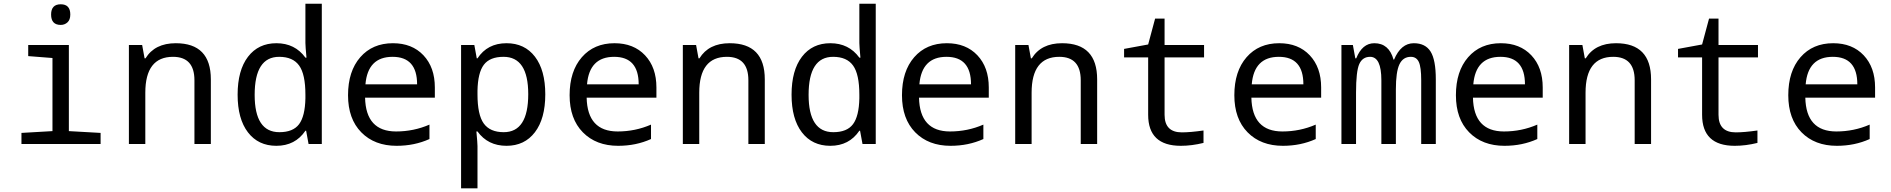

<svg xmlns="http://www.w3.org/2000/svg" viewBox="-20 -780 10242 1040"><path d="M309.1 -756.8Q360.8 -756.8 360.8 -701.2Q360.8 -672.9 345.5 -658.9Q330.1 -645 309.1 -645Q256.8 -645 256.8 -701.2Q256.8 -756.8 309.1 -756.8ZM264.2 -465.8 132.8 -476.1V-536.1H353V-69.8L524.9 -60.1V0H96.2V-60.1L264.2 -69.8Z M1033.2 0V-345.2Q1033.2 -472.2 917 -472.2Q767.1 -472.2 767.1 -277.8V0H678.2V-536.1H750L763.2 -463.9H768.1Q818.4 -545.9 932.1 -545.9Q1122.1 -545.9 1122.1 -350.1V0Z M1638.2 -71.8H1634.3Q1579.1 9.8 1477.1 9.8Q1378.9 9.8 1323 -63.2Q1267.1 -136.2 1267.1 -267.1Q1267.1 -398.9 1323.2 -472.4Q1379.4 -545.9 1477.1 -545.9Q1577.6 -545.9 1634.3 -467.8H1640.1Q1634.3 -530.8 1634.3 -546.9V-759.8H1723.1V0H1651.4ZM1634.3 -247.1V-267.1Q1634.3 -377.9 1600.3 -425Q1566.4 -472.2 1492.2 -472.2Q1359.4 -472.2 1359.4 -266.1Q1359.4 -64 1493.2 -64Q1567.4 -64 1599.9 -107.2Q1632.3 -150.4 1634.3 -247.1Z M2335.4 -251H1957.5Q1961.4 -67.9 2125.5 -67.9Q2220.7 -67.9 2306.2 -105V-26.9Q2225.1 9.8 2128.4 9.8Q2008.8 9.8 1937 -63.2Q1865.2 -136.2 1865.2 -264.2Q1865.2 -394 1931.4 -470Q1997.6 -545.9 2108.4 -545.9Q2211.9 -545.9 2273.7 -480.5Q2335.4 -415 2335.4 -306.2ZM1959.5 -323.2H2239.3Q2239.3 -472.2 2106.4 -472.2Q1972.2 -472.2 1959.5 -323.2Z M2566.4 -67.9H2560.5Q2566.4 -4.9 2566.4 11.2V240.2H2477.5V-536.1H2549.3L2562.5 -463.9H2566.4Q2620.1 -545.9 2723.6 -545.9Q2821.8 -545.9 2877.7 -472.9Q2933.6 -399.9 2933.6 -269Q2933.6 -137.2 2877.4 -63.7Q2821.3 9.8 2723.6 9.8Q2622.6 9.8 2566.4 -67.9ZM2566.4 -289.1V-269Q2566.4 -158.2 2600.3 -111.1Q2634.3 -64 2708.5 -64Q2841.3 -64 2841.3 -270Q2841.3 -472.2 2707.5 -472.2Q2633.3 -472.2 2600.8 -429.2Q2568.4 -386.2 2566.4 -289.1Z M3535.6 -251H3157.7Q3161.6 -67.9 3325.7 -67.9Q3420.9 -67.9 3506.3 -105V-26.9Q3425.3 9.8 3328.6 9.8Q3209 9.8 3137.2 -63.2Q3065.4 -136.2 3065.4 -264.2Q3065.4 -394 3131.6 -470Q3197.8 -545.9 3308.6 -545.9Q3412.1 -545.9 3473.9 -480.5Q3535.6 -415 3535.6 -306.2ZM3159.7 -323.2H3439.5Q3439.5 -472.2 3306.6 -472.2Q3172.4 -472.2 3159.7 -323.2Z M4033.7 0V-345.2Q4033.7 -472.2 3917.5 -472.2Q3767.6 -472.2 3767.6 -277.8V0H3678.7V-536.1H3750.5L3763.7 -463.9H3768.6Q3818.8 -545.9 3932.6 -545.9Q4122.6 -545.9 4122.6 -350.1V0Z M4638.7 -71.8H4634.8Q4579.6 9.8 4477.5 9.8Q4379.4 9.8 4323.5 -63.2Q4267.6 -136.2 4267.6 -267.1Q4267.6 -398.9 4323.7 -472.4Q4379.9 -545.9 4477.5 -545.9Q4578.1 -545.9 4634.8 -467.8H4640.6Q4634.8 -530.8 4634.8 -546.9V-759.8H4723.6V0H4651.9ZM4634.8 -247.1V-267.1Q4634.8 -377.9 4600.8 -425Q4566.9 -472.2 4492.7 -472.2Q4359.9 -472.2 4359.9 -266.1Q4359.9 -64 4493.7 -64Q4567.9 -64 4600.3 -107.2Q4632.8 -150.4 4634.8 -247.1Z M5335.9 -251H4958Q4961.9 -67.9 5126 -67.9Q5221.2 -67.9 5306.6 -105V-26.9Q5225.6 9.8 5128.9 9.8Q5009.3 9.8 4937.5 -63.2Q4865.7 -136.2 4865.7 -264.2Q4865.7 -394 4931.9 -470Q4998 -545.9 5108.9 -545.9Q5212.4 -545.9 5274.2 -480.5Q5335.9 -415 5335.9 -306.2ZM4960 -323.2H5239.7Q5239.7 -472.2 5106.9 -472.2Q4972.7 -472.2 4960 -323.2Z M5834 0V-345.2Q5834 -472.2 5717.8 -472.2Q5567.9 -472.2 5567.9 -277.8V0H5479V-536.1H5550.8L5564 -463.9H5568.8Q5619.1 -545.9 5732.9 -545.9Q5922.9 -545.9 5922.9 -350.1V0Z M6499 -73.2V-5.9Q6435.5 9.8 6376 9.8Q6199.2 9.8 6199.2 -158.2V-469.2H6068.8V-515.1L6199.2 -539.1L6236.8 -679.2H6288.1V-536.1H6502V-469.2H6288.1V-158.2Q6288.1 -63 6381.8 -63Q6427.2 -63 6499 -73.2Z M7136.2 -251H6758.3Q6762.2 -67.9 6926.3 -67.9Q7021.5 -67.9 7106.9 -105V-26.9Q7025.9 9.8 6929.2 9.8Q6809.6 9.8 6737.8 -63.2Q6666 -136.2 6666 -264.2Q6666 -394 6732.2 -470Q6798.3 -545.9 6909.2 -545.9Q7012.7 -545.9 7074.5 -480.5Q7136.2 -415 7136.2 -306.2ZM6760.3 -323.2H7040Q7040 -472.2 6907.2 -472.2Q6772.9 -472.2 6760.3 -323.2Z M7678.2 0V-345.2Q7678.2 -416.5 7665.3 -444.3Q7652.3 -472.2 7622.1 -472.2Q7579.6 -472.2 7560.3 -431.6Q7541 -391.1 7541 -295.9V0H7462.4V-345.2Q7462.4 -472.2 7401.4 -472.2Q7360.4 -472.2 7342.8 -433.3Q7325.2 -394.5 7325.2 -277.8V0H7246.1V-536.1H7308.1L7321.3 -463.9H7326.2Q7358.9 -545.9 7424.3 -545.9Q7503.9 -545.9 7528.3 -457H7531.2Q7568.4 -545.9 7638.2 -545.9Q7700.7 -545.9 7729 -500.7Q7757.3 -455.6 7757.3 -350.1V0Z M8336.4 -251H7958.5Q7962.4 -67.9 8126.5 -67.9Q8221.7 -67.9 8307.1 -105V-26.9Q8226.1 9.8 8129.4 9.8Q8009.8 9.8 7938 -63.2Q7866.2 -136.2 7866.2 -264.2Q7866.2 -394 7932.4 -470Q7998.5 -545.9 8109.4 -545.9Q8212.9 -545.9 8274.7 -480.5Q8336.4 -415 8336.4 -306.2ZM7960.4 -323.2H8240.2Q8240.2 -472.2 8107.4 -472.2Q7973.1 -472.2 7960.4 -323.2Z M8834.5 0V-345.2Q8834.5 -472.2 8718.3 -472.2Q8568.4 -472.2 8568.4 -277.8V0H8479.5V-536.1H8551.3L8564.5 -463.9H8569.3Q8619.6 -545.9 8733.4 -545.9Q8923.3 -545.9 8923.3 -350.1V0Z M9499.5 -73.2V-5.9Q9436 9.8 9376.5 9.8Q9199.7 9.8 9199.7 -158.2V-469.2H9069.3V-515.1L9199.7 -539.1L9237.3 -679.2H9288.6V-536.1H9502.4V-469.2H9288.6V-158.2Q9288.6 -63 9382.3 -63Q9427.7 -63 9499.5 -73.2Z M10136.7 -251H9758.8Q9762.7 -67.9 9926.8 -67.9Q10022 -67.9 10107.4 -105V-26.9Q10026.4 9.8 9929.7 9.8Q9810.1 9.8 9738.3 -63.2Q9666.5 -136.2 9666.5 -264.2Q9666.5 -394 9732.7 -470Q9798.8 -545.9 9909.7 -545.9Q10013.2 -545.9 10075 -480.5Q10136.7 -415 10136.7 -306.2ZM9760.7 -323.2H10040.5Q10040.5 -472.2 9907.7 -472.2Q9773.4 -472.2 9760.7 -323.2Z"/></svg>

Font: Droid Sans Mono
Style: Regular
Weight: 400
Monospace: yes
Foundry: Ascender Corporation
Version: Version 1.00 build 112